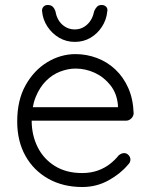

<svg xmlns="http://www.w3.org/2000/svg" viewBox="-20 -740 605 770"><path d="M310 10Q233 10 174 -23Q115 -56 82 -115Q49 -174 49 -253Q49 -338 82.5 -398Q116 -458 169.5 -490.5Q223 -523 283 -523Q327 -523 368.5 -507.5Q410 -492 442.5 -461.5Q475 -431 494.5 -387Q514 -343 516 -285Q515 -273 506 -264.5Q497 -256 485 -256H84L72 -310H466L453 -298V-318Q449 -365 423 -398Q397 -431 360 -448Q323 -465 283 -465Q253 -465 221.5 -453Q190 -441 164.5 -415.5Q139 -390 123 -350.5Q107 -311 107 -257Q107 -198 131 -150Q155 -102 200.5 -74Q246 -46 309 -46Q344 -46 372 -56Q400 -66 421 -82.5Q442 -99 456 -117Q467 -126 478 -126Q488 -126 495.5 -118Q503 -110 503 -100Q503 -88 493 -79Q463 -43 415 -16.5Q367 10 310 10ZM280 -572Q246 -572 217.5 -588.5Q189 -605 170.5 -633Q152 -661 149 -693Q147 -704 153.5 -712Q160 -720 171 -720Q184 -720 191 -713.5Q198 -707 202 -696Q208 -661 229.5 -641.5Q251 -622 280 -622Q308 -622 329.5 -641.5Q351 -661 358 -696Q363 -707 369.5 -713.5Q376 -720 388 -720Q399 -720 406 -712.5Q413 -705 410 -693Q407 -661 389 -633Q371 -605 343 -588.5Q315 -572 280 -572Z"/></svg>

Font: zvoove
Style: Regular
Weight: 400
Designer: Vernon Adams (Nunito) & Andrew Paglinawan (Quicksand)
Foundry: zvoove
Version: Version 3.006